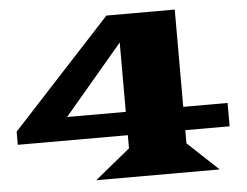

<svg xmlns="http://www.w3.org/2000/svg" viewBox="-50 -762 1058 824"><g transform="rotate(-5 478.5 -350.0)"><path d="M9.8 -237.3 437 -700.2H731.4V-281.2H922.4V-180.7H731.4V-124L863.8 0H332L483.9 -124V-180.7H9.8ZM483.9 -281.2V-580.1L231 -281.2Z"/></g></svg>

Font: Goblin One
Style: Regular
Weight: 400
Designer: Riccardo De Franceschi
Foundry: Sorkin Type Co.
Version: Version 1.001